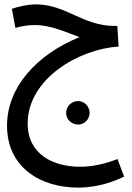

<svg xmlns="http://www.w3.org/2000/svg" viewBox="-20 -461 599 874"><path d="M335 393C390 393 465 382 545 343L515 263C450 288 395 298 344 298C227 298 106 245 106 101C106 -103 340 -238 520 -249L514 -343H501C357 -343 280 -441 144 -441C105 -441 64 -431 34 -421L50 -334C74 -341 106 -347 139 -347C212 -347 281 -314 342 -292C143 -211 12 -61 12 111C12 303 167 393 335 393ZM336 106C364 106 388 82 388 53C388 24 364 -1 336 -1C305 -1 281 24 281 53C281 82 305 106 336 106Z"/></svg>

Font: Noto Sans Arabic Cond Med
Style: Regular
Weight: 500
Width: 3
Designer: Monotype Design Team, Nadine Chahine, Nizar Qandah and Khaled Hosny
Foundry: Monotype Imaging Inc.
Version: Version 2.012